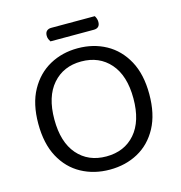

<svg xmlns="http://www.w3.org/2000/svg" viewBox="-112 -856 913 969"><g transform="rotate(-15 344.5 -371.0)"><path d="M634 -304Q634 -200 596 -129.5Q558 -59 492.5 -23Q427 13 344 13Q262 13 196 -23Q130 -59 92 -129.5Q54 -200 54 -304Q54 -408 93 -478.5Q132 -549 197.5 -585Q263 -621 344 -621Q426 -621 491.5 -585Q557 -549 595.5 -478.5Q634 -408 634 -304ZM551 -304Q551 -423 494.5 -487.5Q438 -552 344 -552Q251 -552 194.5 -487.5Q138 -423 138 -304Q138 -185 194 -120.5Q250 -56 344 -56Q439 -56 495 -120.5Q551 -185 551 -304ZM448 -690H221Q217 -696 213.5 -704Q210 -712 210 -722Q210 -739 219 -747Q228 -755 242 -755H470Q474 -749 477 -740.5Q480 -732 480 -723Q480 -706 471.5 -698Q463 -690 448 -690Z"/></g></svg>

Font: Baloo Bhaijaan 2
Style: Regular
Weight: 400
Designer: Sanskriti Dholi, Noopur Datye and Ek Type
Foundry: Ek Type
Version: Version 1.701